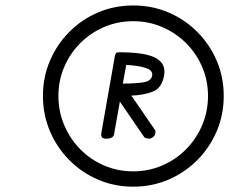

<svg xmlns="http://www.w3.org/2000/svg" viewBox="-20 -1142 859 720"><path d="M378.5 -622Q367 -622 363 -626.8Q359 -631.5 359.5 -640.5L411 -933Q413.5 -941.5 416.2 -943.8Q419 -946 426.5 -946Q471 -946 504.5 -941.5Q538 -937 559.5 -926.8Q581 -916.5 590.2 -900Q599.5 -883.5 595.5 -859.5Q587.5 -812.5 553.8 -798.8Q520 -785 472.5 -783.5L562 -653.5Q563.5 -649 562.8 -643Q562 -637 560 -634.5Q556 -629.5 550.8 -625.8Q545.5 -622 539.5 -622Q534.5 -622 528 -623.8Q521.5 -625.5 519 -630.5L429.5 -761L408 -640Q407.5 -632.5 400.5 -627.2Q393.5 -622 378.5 -622ZM141 -782.5Q141 -852.5 167.2 -914Q193.5 -975.5 239.8 -1022.2Q286 -1069 347.5 -1095.2Q409 -1121.5 479.5 -1121.5Q550.5 -1121.5 612 -1095.2Q673.5 -1069 720 -1022.2Q766.5 -975.5 792.8 -914Q819 -852.5 819 -782.5Q819 -712 792.8 -650.2Q766.5 -588.5 720 -541.8Q673.5 -495 612 -468.5Q550.5 -442 479.5 -442Q409 -442 347.5 -468.5Q286 -495 239.8 -541.8Q193.5 -588.5 167.2 -650.2Q141 -712 141 -782.5ZM199 -782.5Q199 -724 220.8 -672.8Q242.5 -621.5 280.8 -582.5Q319 -543.5 370 -521.5Q421 -499.5 479.5 -499.5Q537.5 -499.5 588.5 -521.5Q639.5 -543.5 678 -582.5Q716.5 -621.5 738.2 -672.8Q760 -724 760 -782.5Q760 -840 738.2 -890.8Q716.5 -941.5 678 -980Q639.5 -1018.5 588.5 -1040.5Q537.5 -1062.5 479.5 -1062.5Q421 -1062.5 370 -1040.5Q319 -1018.5 280.8 -980Q242.5 -941.5 220.8 -890.8Q199 -840 199 -782.5ZM440.5 -828.5Q483.5 -828.5 515 -832.8Q546.5 -837 550.5 -858Q554.5 -878.5 525.5 -887.5Q496.5 -896.5 453.5 -898.5Z"/></svg>

Font: Edu QLD Hand
Style: Regular
Weight: 400
Designer: Tina and Corey Anderson, Eben Sorkin
Foundry: Sorkin Type Co.
Version: Version 2.000